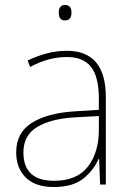

<svg xmlns="http://www.w3.org/2000/svg" viewBox="-20 -741 523 771"><path d="M377 -275V-220Q377 -129 333 -72Q289 -15 197 -15Q74 -15 74 -129Q74 -199 131 -232Q188 -265 284 -270ZM249 -537Q207 -537 167.5 -526.5Q128 -516 91 -498L101 -472Q174 -512 249 -512Q314 -512 345.5 -472.5Q377 -433 377 -343V-300L281 -294Q170 -287 107.5 -247.5Q45 -208 45 -129Q45 -66 83.5 -28Q122 10 196 10Q272 10 314 -23.5Q356 -57 376 -103H378L382 0H405V-350Q405 -537 249 -537ZM241 -721Q216 -721 216 -690Q216 -659 241 -659Q267 -659 267 -690Q267 -721 241 -721Z"/></svg>

Font: Noto Sans Display Thin
Style: Regular
Weight: 250
Designer: Monotype Design Team
Foundry: Monotype Imaging Inc.
Version: Version 1.900